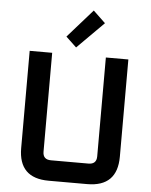

<svg xmlns="http://www.w3.org/2000/svg" viewBox="-61 -987 815 1037"><g transform="rotate(5 346.5 -468.5)"><path d="M79 -163V-690H201V-154Q201 -111 245 -111H448Q492 -111 492 -154V-690H614V-163Q614 0 451 0H242Q79 0 79 -163ZM270 -784 405 -937 471 -874 327 -730Z"/></g></svg>

Font: Oxanium ExtraLight SemiBold
Style: Regular
Weight: 600
Version: Version 2.000